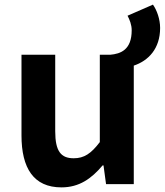

<svg xmlns="http://www.w3.org/2000/svg" viewBox="-20 -797 713 831"><path d="M559 -256V-513C622 -534 673 -586 673 -676C673 -714 659 -753 642 -777L532 -729C541 -712 550 -690 550 -666C550 -581 502 -564 457 -560H412V-182C374 -132 344 -112 299 -112C244 -112 219 -142 219 -229V-560H146H73V-211C73 -70 125 14 246 14C323 14 376 -24 424 -81H428L439 0H559Z"/></svg>

Font: GenSekiGothic2 TW B
Style: Regular
Weight: 700
Version: Version 2.100;PS 2.1;hotconv 16.6.51;makeotf.lib2.5.65220 DE